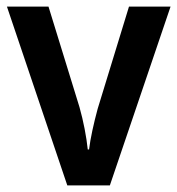

<svg xmlns="http://www.w3.org/2000/svg" viewBox="-20 -562 538 582"><path d="M184 0 1 -542H127L221 -237Q230 -205 236.5 -171.5Q243 -138 246 -109H250Q253 -134 260 -166.5Q267 -199 276 -232L371 -542H497L313 0Z"/></svg>

Font: Noto Sans Sinhala UI SemiCondensed SemiBold
Style: Regular
Weight: 600
Width: 4
Designer: Jelle Bosma - Monotype Design Team
Foundry: Monotype Imaging Inc.
Version: Version 2.006; ttfautohint (v1.8.4.7-5d5b)